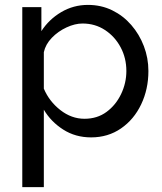

<svg xmlns="http://www.w3.org/2000/svg" viewBox="-20 -551 663 784"><path d="M352 10Q288 10 238 -22Q188 -54 159 -103V213H71V-522H149V-424Q180 -472 230 -501.5Q280 -531 339 -531Q393 -531 438 -509Q483 -487 516 -449Q549 -411 567.5 -362.5Q586 -314 586 -261Q586 -187 556.5 -125Q527 -63 474 -26.5Q421 10 352 10ZM325 -66Q377 -66 415 -94Q453 -122 474.5 -167Q496 -212 496 -261Q496 -314 472.5 -358Q449 -402 408.5 -428.5Q368 -455 317 -455Q286 -455 251.5 -439Q217 -423 191.5 -396.5Q166 -370 159 -338V-189Q181 -137 226.5 -101.5Q272 -66 325 -66Z"/></svg>

Font: Raleway Medium
Style: Regular
Weight: 500
Designer: Matt McInerney, Pablo Impallari, Rodrigo Fuenzalida
Foundry: Matt McInerney, Pablo Impallari, Rodrigo Fuenzalida
Version: Version 4.026